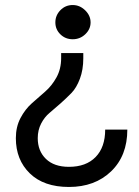

<svg xmlns="http://www.w3.org/2000/svg" viewBox="-20 -543 554 763"><path d="M269 -523Q297 -523 318.5 -502Q340 -481 340 -454Q340 -427 319 -407Q298 -387 269 -387Q240 -387 220 -406.5Q200 -426 200 -454Q200 -482 220 -502.5Q240 -523 269 -523ZM254 200Q154 200 98.5 146Q43 92 43 6Q43 -39 61.5 -74Q80 -109 106.5 -132.5Q133 -156 159.5 -179Q186 -202 204.5 -235.5Q223 -269 223 -312V-332H311V-311Q311 -266 297.5 -230Q284 -194 264 -173.5Q244 -153 220.5 -132Q197 -111 177 -94.5Q157 -78 143.5 -52Q130 -26 130 6Q130 57 162.5 88.5Q195 120 254 120Q322 120 360 81Q398 42 398 -28H486Q486 76 421.5 138Q357 200 254 200Z"/></svg>

Font: Overpass
Style: Regular
Weight: 400
Designer: Delve Withrington, Thomas Jockin
Foundry: Delve Fonts
Version: Version 3.000;DELV;Overpass